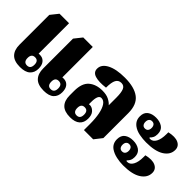

<svg xmlns="http://www.w3.org/2000/svg" viewBox="14 -1096 1642 1642"><g transform="rotate(45 835.0 -275.0)"><path d="M199 10Q128 10 95 -24.5Q62 -59 62 -122V-483L117 -552H232V-184Q239 -186 260 -184Q288 -180 305.5 -157Q323 -134 323 -93Q323 -45 292.5 -17.5Q262 10 199 10ZM486 10Q415 10 382 -24.5Q349 -59 349 -122V-483L404 -552H519V-184Q526 -186 547 -184Q575 -180 592 -157Q609 -134 609 -93Q609 -45 579 -17.5Q549 10 486 10ZM233 -42Q274 -42 274 -92Q274 -141 233 -141Q191 -141 191 -92Q191 -42 233 -42ZM519 -42Q561 -42 561 -92Q561 -141 519 -141Q478 -141 478 -92Q478 -42 519 -42Z M806 11Q737 11 704.5 -22.5Q672 -56 672 -119V-174Q672 -267 719 -307Q766 -347 842 -347Q890 -347 920.5 -331.5Q951 -316 968 -296V-388Q968 -449 955.5 -478.5Q943 -508 910 -508Q876 -508 860.5 -479.5Q845 -451 845 -386Q767 -376 721.5 -390Q676 -404 676 -447Q676 -499 735.5 -530Q795 -561 899 -561Q1015 -561 1074.5 -515.5Q1134 -470 1134 -367V-65L1080 4H968V-71Q968 -137 958 -187.5Q948 -238 928.5 -267Q909 -296 880 -296Q842 -296 842 -210V-182Q851 -184 861 -183Q886 -179 905.5 -156.5Q925 -134 925 -91Q925 -42 895 -15.5Q865 11 806 11ZM835 -40Q876 -40 876 -90Q876 -139 835 -139Q794 -139 794 -90Q794 -40 835 -40Z M1418 -297Q1378 -297 1336 -305Q1294 -313 1264 -335Q1244 -350 1233.5 -370Q1223 -390 1223 -418Q1223 -464 1252.5 -486Q1282 -508 1330 -508Q1376 -508 1407.5 -486.5Q1439 -465 1439 -418Q1439 -392 1430.5 -375.5Q1422 -359 1411 -350V-345Q1414 -342 1423 -342Q1454 -342 1473 -376Q1492 -410 1492 -471V-493Q1561 -509 1601 -490.5Q1641 -472 1641 -428Q1641 -370 1584.5 -333.5Q1528 -297 1418 -297ZM1327 -374Q1346 -374 1355.5 -386Q1365 -398 1365 -418Q1365 -438 1355.5 -450Q1346 -462 1327 -462Q1309 -462 1299.5 -450Q1290 -438 1290 -418Q1290 -398 1299.5 -386Q1309 -374 1327 -374ZM1418 -19Q1378 -19 1336.5 -28Q1295 -37 1264 -58Q1223 -87 1223 -140Q1223 -187 1252.5 -209Q1282 -231 1330 -231Q1376 -231 1407.5 -209Q1439 -187 1439 -140Q1439 -115 1430.5 -98.5Q1422 -82 1411 -73V-67Q1413 -65 1423 -65Q1454 -65 1473 -99Q1492 -133 1492 -193V-215Q1561 -232 1601 -213.5Q1641 -195 1641 -151Q1641 -93 1584.5 -56Q1528 -19 1418 -19ZM1327 -97Q1346 -97 1355.5 -109Q1365 -121 1365 -141Q1365 -161 1355.5 -173Q1346 -185 1327 -185Q1309 -185 1299.5 -173Q1290 -161 1290 -141Q1290 -121 1299.5 -109Q1309 -97 1327 -97Z"/></g></svg>

Font: Noto Serif Thai Condensed Black
Style: Regular
Weight: 900
Width: 3
Designer: Monotype Design Team
Foundry: Monotype Imaging Inc.
Version: Version 2.002; ttfautohint (v1.8.4.7-5d5b)